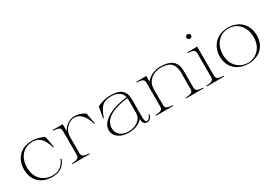

<svg xmlns="http://www.w3.org/2000/svg" viewBox="31 -1561 3473 2440"><g transform="rotate(-30 1767.5 -341.5)"><path d="M327 15C450 15 507 -39 543 -127L530 -133C495 -40 427 0 340 0C206 0 106 -92 106 -248C106 -409 203 -498 325 -500C421 -500 475 -456 524 -306H534L504 -467C463 -496 389 -514 324 -515C164 -513 60 -406 60 -246C60 -86 165 15 327 15Z M774 -77V-310C775 -441 882 -500 938 -500C1021 -500 1082 -441 1124 -306H1134L1104 -467C1054 -499 1006 -515 952 -515C880 -515 813 -470 774 -398V-500H627V-490C699 -483 734 -480 734 -423V-77C734 -20 699 -17 627 -10V0H882V-10C811 -17 774 -20 774 -77Z M1451 14C1536 14 1611 -14 1655 -69C1658 -7 1679 15 1718 15C1759 15 1780 -13 1793 -55L1780 -61C1768 -21 1748 -1 1724 -1C1698 -1 1694 -26 1694 -87V-332C1694 -487 1595 -515 1477 -515C1390 -515 1326 -486 1285 -467L1255 -306H1265C1323 -464 1366 -500 1490 -500C1541 -500 1632 -482 1649 -392C1388 -364 1242 -255 1242 -144C1242 -40 1339 14 1451 14ZM1457 -1C1365 -1 1288 -47 1288 -142C1288 -287 1450 -353 1651 -377C1653 -361 1654 -344 1654 -326V-160C1654 -57 1554 -1 1457 -1Z M2445 -77V-318C2445 -476 2338 -515 2214 -515C2135 -515 2049 -483 2000 -416V-500H1853V-490C1925 -483 1960 -480 1960 -423V-77C1960 -20 1925 -17 1853 -10V0H2108V-10C2037 -17 2000 -20 2000 -77V-314C2002 -435 2109 -500 2208 -500C2316 -500 2405 -468 2405 -315V-77C2405 -21 2369 -18 2297 -10V0H2553V-10C2481 -16 2444 -20 2445 -77Z M2600 -10V0H2855V-10C2784 -17 2747 -20 2747 -77V-500H2600V-490C2672 -483 2707 -480 2707 -423V-77C2707 -20 2672 -17 2600 -10ZM2753 -665C2753 -685 2737 -698 2719 -698C2701 -698 2685 -684 2685 -665C2685 -646 2701 -633 2719 -633C2737 -633 2753 -646 2753 -665Z M3205 15C3362 15 3476 -82 3476 -246C3476 -410 3362 -515 3205 -515C3049 -515 2933 -410 2933 -246C2933 -82 3049 15 3205 15ZM3205 2C3092 2 2979 -81 2979 -246C2979 -417 3092 -502 3205 -502C3318 -502 3430 -417 3430 -246C3430 -81 3318 2 3205 2Z"/></g></svg>

Font: Sprat Thin
Style: Regular
Weight: 100
Designer: Ethan Nakache
Foundry: Collletttivo
Version: Version 2.000;Glyphs 3.2 (3217)